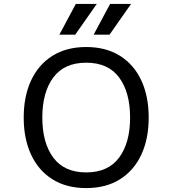

<svg xmlns="http://www.w3.org/2000/svg" viewBox="-20 -948 880 980"><path d="M101 -348Q101 -456 138.5 -537Q176 -618 247.5 -663Q319 -708 420 -708Q521 -708 592.5 -663Q664 -618 701.5 -537Q739 -456 739 -348Q739 -240 701.5 -159Q664 -78 592.5 -33Q521 12 420 12Q319 12 247.5 -33Q176 -78 138.5 -159Q101 -240 101 -348ZM644 -348Q644 -477 588 -552.5Q532 -628 420 -628Q308 -628 252 -552.5Q196 -477 196 -348Q196 -219 252 -143.5Q308 -68 420 -68Q532 -68 588 -143.5Q644 -219 644 -348ZM367 -928H474L364 -771H283ZM542 -928H649L539 -771H458Z"/></svg>

Font: Amiko
Style: Regular
Weight: 400
Designer: Pablo Impallari, Rodrigo Fuenzalida, Andres Torresi
Foundry: Impallari Type
Version: Version 1.001; ttfautohint (v1.3)